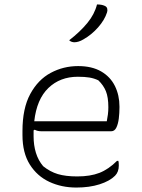

<svg xmlns="http://www.w3.org/2000/svg" viewBox="-20 -833 640 863"><path d="M331 -536Q393 -536 434.5 -512Q476 -488 496.5 -446.5Q517 -405 517 -354V-350Q517 -325 514 -300.5Q511 -276 503 -259.5Q495 -243 480 -243H166Q148 -243 136 -250L131 -247Q131 -243 131 -237V-220Q131 -180 141.5 -146Q152 -112 174 -86Q205 -61 240 -50.5Q275 -40 327 -40Q386 -40 427 -56Q468 -72 506 -110H512Q513 -107 513.5 -102Q514 -97 514 -89Q514 -60 497 -43Q473 -19 427.5 -4.5Q382 10 323 10Q257 10 202 -15.5Q147 -41 114 -93.5Q81 -146 81 -226V-244Q81 -346 116 -410.5Q151 -475 208 -505.5Q265 -536 331 -536ZM330 -488Q250 -488 197.5 -437.5Q145 -387 134 -288H460Q463 -303 465 -318.5Q467 -334 467 -351Q467 -396 456 -423Q445 -450 422 -472Q403 -481 382 -484.5Q361 -488 330 -488ZM416 -813Q437 -813 450 -807Q460 -803 462 -794Q464 -785 461 -777Q450 -743 421 -710Q392 -677 355 -656Q333 -643 314 -643Q309 -643 302.5 -645Q296 -647 291 -652Q340 -690 372.5 -729.5Q405 -769 416 -813Z"/></svg>

Font: Recursive Sn Csl St Lt
Style: Regular
Weight: 300
Version: Version 1.079;hotconv 1.0.112;makeotfexe 2.5.65598; ttfautoh